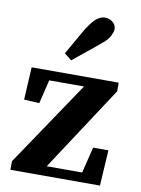

<svg xmlns="http://www.w3.org/2000/svg" viewBox="-86 -822 649 881"><g transform="rotate(10 238.5 -381.5)"><path d="M24.9 0V-40L291 -435.1H128.9L102.1 -324.2L30.8 -328.1L39.1 -480H444.8V-439.9L186 -44.9H351.1L380.9 -166H452.1L441.9 0ZM330.1 -763.2Q353 -763.2 367.7 -750.5Q390.6 -730.5 380.4 -702.1Q370.1 -673.8 349.6 -655.8Q328.6 -637.7 307.1 -620.1L211.9 -543L178.2 -569.8L235.8 -670.9Q264.6 -721.7 286.1 -742.2Q307.6 -762.7 330.1 -763.2Z"/></g></svg>

Font: SourceSerifPro-Bold
Style: Bold
Weight: 700
Designer: Frank Grießhammer
Foundry: Adobe Systems Incorporated
Version: Version 1.014;PS Version 1.0;hotconv 1.0.73;makeotf.lib2.5.5